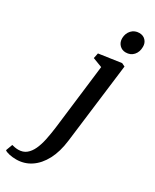

<svg xmlns="http://www.w3.org/2000/svg" viewBox="-378 -838 933 1156"><g transform="rotate(30 88.5 -260.0)"><path d="M176 0Q166 81.5 135.8 138.5Q105.5 195.5 60.2 225.5Q15 255.5 -41 255.5Q-66.5 255.5 -89.2 250.5Q-112 245.5 -121 237.5L-104 191.5Q-97 194 -83.8 196.2Q-70.5 198.5 -59.5 198.5Q-26.5 198.5 -4.2 180.5Q18 162.5 32.5 131Q47 99.5 55.5 58.2Q64 17 70 -29L125 -482L59.5 -507L67 -543.5L222.5 -566L245 -555ZM208 -632Q182 -632 164.5 -650.2Q147 -668.5 147.5 -697Q148.5 -730.5 169.2 -752.8Q190 -775 222 -775Q249.5 -775 266 -757.2Q282.5 -739.5 282 -713Q282 -677.5 261.8 -654.8Q241.5 -632 208 -632Z"/></g></svg>

Font: Merriweather 20pt Medium
Style: Italic
Weight: 500
Italic angle: -7.8°
Version: Version 2.101